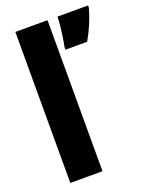

<svg xmlns="http://www.w3.org/2000/svg" viewBox="-143 -900 702 908"><g transform="rotate(-20 208.0 -446.0)"><path d="M212 -66H50V-826H212ZM416 -815Q394 -736 353 -666H244V-680Q248 -697 252 -724Q256 -751 259 -778.5Q262 -806 262 -826H416Z"/></g></svg>

Font: Noto Sans Malayalam UI ExtraCondensed Black
Style: Regular
Weight: 900
Width: 2
Designer: Jelle Bosma - Monotype Design Team
Foundry: Monotype Imaging Inc.
Version: Version 2.104; ttfautohint (v1.8.4.7-5d5b)